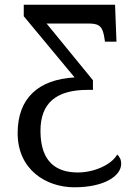

<svg xmlns="http://www.w3.org/2000/svg" viewBox="-20 -556 587 816"><path d="M296 240C423 240 495 192 495 140C495 122 488 109 478 101C453 145 379 177 311 177C223 177 152 136 152 0C152 -117 218 -174 352 -174H375V-215L178 -456H359C406 -456 417 -439 424 -393L426 -379H475L469 -536H81V-487L297 -227C143 -218 55 -139 55 10C55 166 177 240 296 240Z"/></svg>

Font: Noto Serif Thai
Style: Regular
Weight: 400
Designer: Monotype Design Team
Foundry: Monotype Imaging Inc.
Version: Version 1.901